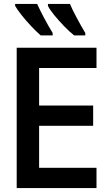

<svg xmlns="http://www.w3.org/2000/svg" viewBox="-20 -957 570 977"><path d="M65 0V-714H471V-611H179V-420H454V-317H179V-103H471V0ZM357 -777Q333 -796 306 -824Q279 -852 256 -880Q233 -908 224 -927V-937H336Q347 -910 369.5 -868Q392 -826 414 -789V-777ZM187 -777Q166 -795 139.5 -823Q113 -851 90 -880Q67 -909 57 -927V-937H169Q184 -904 204.5 -865.5Q225 -827 248 -789V-777Z"/></svg>

Font: Noto Sans Mono Condensed SemiBold
Style: Regular
Weight: 600
Width: 3
Designer: Monotype Design Team
Foundry: Monotype Imaging Inc.
Version: Version 2.014